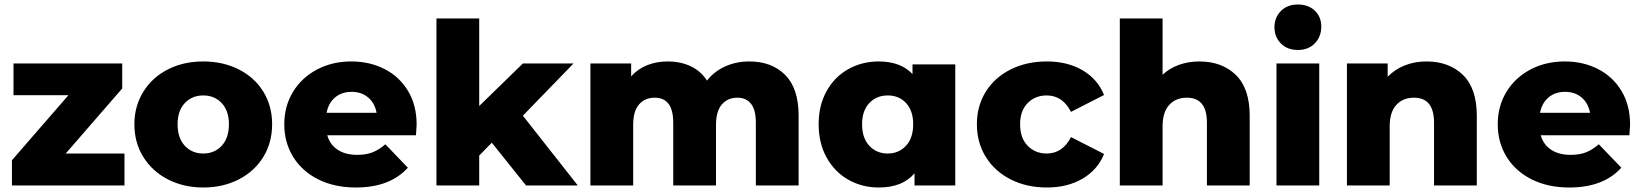

<svg xmlns="http://www.w3.org/2000/svg" viewBox="-20 -824 7289 853"><path d="M533 -142V0H33V-112L284 -401H40V-542H523V-431L272 -142Z M577 -272Q577 -352 616.5 -416Q656 -480 725.5 -515.5Q795 -551 883 -551Q971 -551 1041 -515.5Q1111 -480 1150 -416.5Q1189 -353 1189 -272Q1189 -191 1150 -127Q1111 -63 1041 -27Q971 9 883 9Q796 9 726 -27Q656 -63 616.5 -127Q577 -191 577 -272ZM997 -272Q997 -332 965 -366Q933 -400 883 -400Q833 -400 801 -366Q769 -332 769 -272Q769 -211 801 -176.5Q833 -142 883 -142Q933 -142 965 -176.5Q997 -211 997 -272Z M1828 -223H1434Q1446 -181 1480.5 -158.5Q1515 -136 1567 -136Q1606 -136 1634.5 -147Q1663 -158 1692 -183L1792 -79Q1713 9 1561 9Q1466 9 1394 -27Q1322 -63 1282.5 -127Q1243 -191 1243 -272Q1243 -352 1281.5 -415.5Q1320 -479 1388 -515Q1456 -551 1541 -551Q1622 -551 1688 -517.5Q1754 -484 1792.5 -420.5Q1831 -357 1831 -270Q1831 -268 1828 -223ZM1431 -323H1653Q1645 -366 1615.5 -391Q1586 -416 1542 -416Q1498 -416 1468.5 -391Q1439 -366 1431 -323Z M2165 -190 2109 -133V0H1919V-742H2109V-353L2303 -542H2528L2303 -310L2547 0H2317Z M3528 -310V0H3338V-279Q3338 -336 3316.5 -363Q3295 -390 3256 -390Q3213 -390 3187 -360Q3161 -330 3161 -269V0H2971V-279Q2971 -390 2889 -390Q2845 -390 2819 -360Q2793 -330 2793 -269V0H2603V-542H2784V-485Q2814 -518 2855.5 -534.5Q2897 -551 2946 -551Q3003 -551 3048 -530Q3093 -509 3121 -466Q3153 -507 3202 -529Q3251 -551 3309 -551Q3409 -551 3468.5 -491Q3528 -431 3528 -310Z M4224 -538V0H4043V-54Q3990 9 3884 9Q3810 9 3749 -25.5Q3688 -60 3652.5 -124Q3617 -188 3617 -272Q3617 -356 3652.5 -419.5Q3688 -483 3749 -517Q3810 -551 3884 -551Q3981 -551 4034 -495V-538ZM4037 -272Q4037 -332 4005.5 -366Q3974 -400 3924 -400Q3874 -400 3842 -366Q3810 -332 3810 -272Q3810 -211 3842 -176.5Q3874 -142 3924 -142Q3973 -142 4005 -176.5Q4037 -211 4037 -272Z M4320 -272Q4320 -353 4359.5 -416.5Q4399 -480 4470 -515.5Q4541 -551 4631 -551Q4723 -551 4790 -511.5Q4857 -472 4885 -402L4738 -327Q4701 -400 4630 -400Q4579 -400 4545.5 -366Q4512 -332 4512 -272Q4512 -211 4545.5 -176.5Q4579 -142 4630 -142Q4701 -142 4738 -215L4885 -140Q4857 -70 4790 -30.5Q4723 9 4631 9Q4541 9 4470 -27Q4399 -63 4359.5 -127Q4320 -191 4320 -272Z M5532 -310V0H5342V-279Q5342 -390 5253 -390Q5204 -390 5174.5 -358Q5145 -326 5145 -262V0H4955V-742H5145V-492Q5176 -521 5218 -536Q5260 -551 5308 -551Q5409 -551 5470.5 -491Q5532 -431 5532 -310Z M5651 -542H5841V0H5651ZM5642 -703Q5642 -746 5670.5 -775Q5699 -804 5746 -804Q5793 -804 5821.5 -776.5Q5850 -749 5850 -706Q5850 -661 5821.5 -631.5Q5793 -602 5746 -602Q5699 -602 5670.5 -631Q5642 -660 5642 -703Z M6541 -310V0H6351V-279Q6351 -390 6262 -390Q6213 -390 6183.5 -358Q6154 -326 6154 -262V0H5964V-542H6145V-483Q6177 -516 6221 -533.5Q6265 -551 6317 -551Q6418 -551 6479.5 -491Q6541 -431 6541 -310Z M7219 -223H6825Q6837 -181 6871.5 -158.5Q6906 -136 6958 -136Q6997 -136 7025.5 -147Q7054 -158 7083 -183L7183 -79Q7104 9 6952 9Q6857 9 6785 -27Q6713 -63 6673.5 -127Q6634 -191 6634 -272Q6634 -352 6672.5 -415.5Q6711 -479 6779 -515Q6847 -551 6932 -551Q7013 -551 7079 -517.5Q7145 -484 7183.5 -420.5Q7222 -357 7222 -270Q7222 -268 7219 -223ZM6822 -323H7044Q7036 -366 7006.5 -391Q6977 -416 6933 -416Q6889 -416 6859.5 -391Q6830 -366 6822 -323Z"/></svg>

Font: Idrija
Style: Regular
Weight: 800
Designer: Julieta Ulanovsky
Foundry: Julieta Ulanovsky
Version: Version 7.200